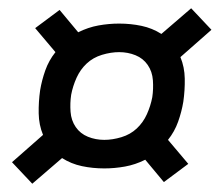

<svg xmlns="http://www.w3.org/2000/svg" viewBox="-20 -572 540 464"><path d="M58 -128 9 -180 84 -246Q74 -270 73.5 -298Q73 -326 77 -354Q81 -378 89.5 -402Q98 -426 114 -446L65 -504L124 -548L169 -494Q193 -506 218 -510.5Q243 -515 268 -515Q296 -515 322 -509.5Q348 -504 370 -490L442 -552L491 -500L416 -434Q426 -410 426.5 -382Q427 -354 423 -326Q419 -302 410.5 -278Q402 -254 386 -234L435 -176L376 -132L331 -186Q307 -174 282 -169.5Q257 -165 232 -165Q204 -165 178 -170.5Q152 -176 130 -190ZM232 -234Q252 -234 273.5 -240.5Q295 -247 310.5 -261.5Q326 -276 335 -296Q344 -316 348 -337Q351 -357 349.5 -378Q348 -399 337 -415Q326 -431 307.5 -438.5Q289 -446 268 -446Q248 -446 226.5 -439.5Q205 -433 189.5 -418.5Q174 -404 165 -384Q156 -364 152 -343Q149 -323 150.5 -302Q152 -281 163 -265Q174 -249 192.5 -241.5Q211 -234 232 -234Z"/></svg>

Font: Iosevka Web
Style: Italic
Weight: 400
Italic angle: -9°
Monospace: yes
Designer: Belleve Invis
Foundry: Belleve Invis
Version: Version 28.0.3; ttfautohint (v1.8.3)